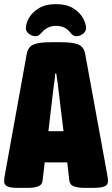

<svg xmlns="http://www.w3.org/2000/svg" viewBox="-26 -906 542 928"><path d="M56 2Q26 2 10 -5Q-6 -12 -6 -30Q-6 -42 -3 -58L103 -644Q109 -679 135.5 -690.5Q162 -702 220 -702H269Q327 -702 353.5 -690.5Q380 -679 386 -644L493 -58Q496 -42 496 -30Q496 -12 479 -5Q462 2 424 2H379Q354 2 333 -4.5Q312 -11 309 -34L299 -121H190L180 -34Q177 -11 156.5 -4.5Q136 2 112 2ZM233 -485 208 -272H281L255 -485Q254 -499 251 -516Q248 -533 246 -551H241Q240 -533 237.5 -516Q235 -499 233 -485ZM146 -731Q129 -731 114 -742.5Q99 -754 99 -770Q99 -792 114 -819Q129 -846 161.5 -866Q194 -886 244 -886Q296 -886 328 -866Q360 -846 375 -818.5Q390 -791 390 -770Q390 -754 375 -742.5Q360 -731 343 -731Q327 -731 315 -747Q290 -781 245 -781Q203 -781 176 -749Q167 -739 160.5 -735Q154 -731 146 -731Z"/></svg>

Font: Asap Condensed Black
Style: Regular
Weight: 900
Width: 3
Designer: Pablo Cosgaya
Foundry: Omnibus-Type
Version: Version 3.001; ttfautohint (v1.8.4.7-5d5b)